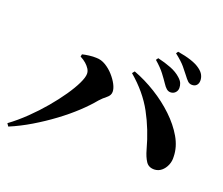

<svg xmlns="http://www.w3.org/2000/svg" viewBox="-117 -938 1233 1060"><g transform="rotate(20 500.0 -408.5)"><path d="M797 -538Q784 -538 773.5 -547Q763 -556 752 -573Q738 -594 717.5 -621Q697 -648 661 -679L670 -692Q713 -682 749 -668Q785 -654 809 -632Q825 -618 830.5 -604.5Q836 -591 836 -577Q836 -561 825 -549.5Q814 -538 797 -538ZM10 -70Q59 -106 106 -151.5Q153 -197 193 -244.5Q233 -292 264 -337Q295 -382 312.5 -418.5Q330 -455 330 -476Q330 -491 321.5 -504.5Q313 -518 299 -530.5Q285 -543 264 -554L267 -568Q283 -572 306 -575Q329 -578 349 -577Q377 -577 403.5 -561Q430 -545 451 -521.5Q472 -498 484.5 -474Q497 -450 497 -431Q497 -410 477 -394.5Q457 -379 439 -359Q408 -321 362.5 -278.5Q317 -236 261 -194.5Q205 -153 144 -116.5Q83 -80 21 -54ZM860 -107Q826 -106 809.5 -131Q793 -156 782 -196Q753 -304 703 -396Q653 -488 562 -565L573 -579Q640 -554 704 -514.5Q768 -475 820 -425.5Q872 -376 903.5 -321.5Q935 -267 936 -211Q938 -184 928 -160.5Q918 -137 900.5 -122.5Q883 -108 860 -107ZM895 -617Q880 -617 869.5 -627Q859 -637 845 -656Q832 -673 813 -696Q794 -719 753 -751L761 -763Q805 -756 840 -744.5Q875 -733 896 -717Q915 -703 923 -687.5Q931 -672 931 -655Q931 -638 921.5 -627.5Q912 -617 895 -617Z"/></g></svg>

Font: Noto Serif TC ExtraBold
Style: Regular
Weight: 800
Designer: Ryoko NISHIZUKA 西塚涼子 (kana & ideographs); Frank Grießhammer (Latin, Greek & Cyrillic); Wenlong ZHANG 张文龙 (bopomofo); San
Foundry: Adobe
Version: Version 2.002-H1;hotconv 1.1.0;makeotfexe 2.6.0